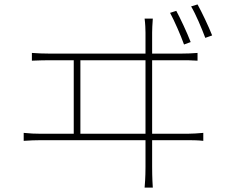

<svg xmlns="http://www.w3.org/2000/svg" viewBox="-20 -827 1040 867"><path d="M841 -637C825 -679 794 -745 776 -778L748 -769C767 -734 796 -668 811 -626ZM343 -223V-555H637V-223ZM667 -223V-555H799C816 -555 847 -555 872 -553V-588C847 -586 825 -585 799 -585H667V-680C667 -691 668 -719 670 -743H633C636 -721 637 -694 637 -680V-585H202C177 -585 151 -586 124 -588V-553C152 -554 177 -555 202 -555H313V-223H165C140 -223 115 -224 87 -227V-191C116 -193 140 -194 165 -194H637V-73C637 -63 637 -24 633 20H670C667 -23 667 -64 667 -75V-194H826C842 -194 873 -194 898 -191V-227C873 -225 851 -223 826 -223ZM843 -798C864 -763 890 -701 907 -656L938 -667C921 -710 891 -773 872 -807Z"/></svg>

Font: Noto Sans Japanese Thin
Style: Regular
Weight: 100
Designer: Ryoko NISHIZUKA (kana & ideographs); Paul D. Hunt (Latin, Greek & Cyrillic); Wenlong ZHANG (bopomofo); Sandoll Communica
Foundry: Adobe Systems Incorporated
Version: Version 1.000;PS 1;hotconv 1.0.78;makeotf.lib2.5.61930